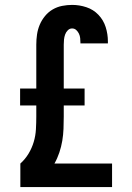

<svg xmlns="http://www.w3.org/2000/svg" viewBox="-20 -763 540 783"><path d="M63 0V-96Q83 -114 96.5 -136.5Q110 -159 117.5 -184Q125 -209 126.5 -235.5Q128 -262 128 -288V-333H62V-402H128V-581Q128 -602 131 -622.5Q134 -643 142 -662Q150 -681 163.5 -697.5Q177 -714 195 -724.5Q213 -735 233.5 -739Q254 -743 274 -743Q304 -743 332.5 -733.5Q361 -724 381.5 -702.5Q402 -681 411 -652.5Q420 -624 420 -594V-586H308V-589Q308 -598 307 -607.5Q306 -617 302 -625.5Q298 -634 291 -640.5Q284 -647 274 -647Q264 -647 256.5 -639.5Q249 -632 245.5 -622Q242 -612 241 -601.5Q240 -591 240 -581V-402H325V-333H240V-288Q240 -263 239 -238Q238 -213 234 -189Q230 -165 222 -141Q214 -117 202 -96H437V0Z"/></svg>

Font: Iosevka Curly Slab
Style: Bold
Weight: 700
Monospace: yes
Designer: Belleve Invis
Foundry: Belleve Invis
Version: Version 22.1.2; ttfautohint (v1.8.4)